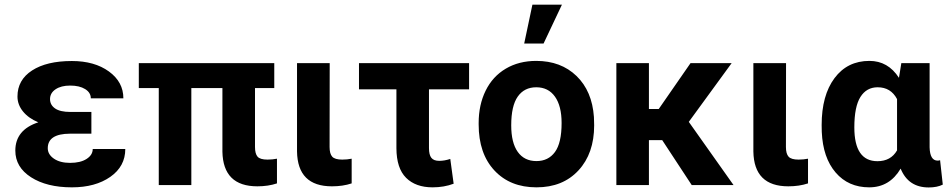

<svg xmlns="http://www.w3.org/2000/svg" viewBox="-20 -802 4108 832"><path d="M46.4 -149.4Q46.4 -239.3 146 -272Q103.5 -289.6 79.6 -319.1Q55.7 -348.6 55.7 -383.8Q55.7 -455.6 118.9 -496.6Q182.1 -537.6 291.5 -537.6Q389.6 -537.6 452.1 -492.2Q514.6 -446.8 514.6 -376H373.5Q373.5 -400.9 348.9 -416Q324.2 -431.2 284.2 -431.2Q244.6 -431.2 220.7 -415Q196.8 -398.9 196.8 -372.6Q196.8 -347.2 218.8 -332Q240.7 -316.9 284.7 -316.9H376V-222.7H282.7Q187 -222.2 187 -159.7Q187 -132.8 213.6 -114.5Q240.2 -96.2 283.7 -96.2Q328.6 -96.2 355.2 -113.3Q381.8 -130.4 381.8 -156.2H522.9Q522.9 -81.1 458 -35.6Q393.1 9.8 291.5 9.8Q182.6 9.8 114.5 -33.9Q46.4 -77.6 46.4 -149.4Z M1168.5 -420.4H1085V-165Q1085 -136.2 1095.9 -123.3Q1106.9 -110.4 1139.2 -110.4Q1160.6 -110.4 1180.2 -114.3V-7.3Q1142.1 5.4 1095.2 5.4Q946.8 5.4 943.8 -144.5V-420.4H809.1V0H668V-420.4H581.5V-528.3H1168.5Z M1408.7 -528.3 1408.2 -165Q1408.2 -135.7 1419.7 -123Q1431.2 -110.4 1462.9 -110.4Q1484.4 -110.4 1503.9 -114.3V-7.3Q1465.8 5.4 1418.5 5.4Q1269.5 5.4 1267.1 -145.5V-528.3Z M2012.7 -415H1838.9V-160.2Q1838.9 -131.3 1849.1 -118.2Q1859.4 -105 1883.3 -105Q1906.2 -105 1931.2 -113.3L1945.8 -5.9Q1904.3 9.8 1854.5 9.8Q1781.2 9.8 1739.7 -31.5Q1698.2 -72.8 1697.8 -159.7V-415H1535.6V-528.3H2012.7Z M2054.2 0ZM2054.2 -269Q2054.2 -347.7 2084.5 -409.2Q2114.7 -470.7 2171.6 -504.4Q2228.5 -538.1 2303.7 -538.1Q2410.6 -538.1 2478.3 -472.7Q2545.9 -407.2 2553.7 -294.9L2554.7 -258.8Q2554.7 -137.2 2486.8 -63.7Q2418.9 9.8 2304.7 9.8Q2190.4 9.8 2122.3 -63.5Q2054.2 -136.7 2054.2 -262.7ZM2195.3 -258.8Q2195.3 -183.6 2223.6 -143.8Q2252 -104 2304.7 -104Q2356 -104 2384.8 -143.3Q2413.6 -182.6 2413.6 -269Q2413.6 -342.8 2384.8 -383.3Q2356 -423.8 2303.7 -423.8Q2252 -423.8 2223.6 -383.5Q2195.3 -343.3 2195.3 -258.8ZM2287.1 -781.7H2415L2335.4 -613.3H2251.5Z M2650.9 0ZM2849.6 -194.8H2792V0H2650.9V-528.3H2792V-329.6H2834.5L2972.2 -528.3H3150.4L2964.8 -273.9L3158.7 0H2977.5Z M3386.2 -528.3 3385.7 -165Q3385.7 -135.7 3397.2 -123Q3408.7 -110.4 3440.4 -110.4Q3461.9 -110.4 3481.4 -114.3V-7.3Q3443.4 5.4 3396 5.4Q3247.1 5.4 3244.6 -145.5V-528.3Z M4008.3 -528.3V-163.6Q4009.8 -106 4043 -106Q4049.8 -106 4053.7 -107.9L4065.4 -2Q4041 10.3 4004.4 10.3Q3916 10.3 3882.8 -71.3Q3835 9.8 3746.6 9.8Q3656.2 9.8 3601.1 -54.4Q3545.9 -118.7 3541 -230.5L3540.5 -260.3Q3540.5 -388.7 3596.2 -463.4Q3651.9 -538.1 3747.6 -538.1Q3828.1 -538.1 3875.5 -464.8L3885.7 -528.3ZM3682.1 -250Q3682.1 -103.5 3782.2 -103.5Q3840.3 -103.5 3867.2 -150.4V-372.6Q3840.3 -423.8 3783.2 -423.8Q3734.9 -423.8 3708.5 -381.8Q3682.1 -339.8 3682.1 -250Z"/></svg>

Font: Roboto
Style: Bold
Weight: 700
Designer: Google
Version: Version 2.134; 2016; ttfautohint (v1.6)